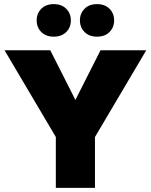

<svg xmlns="http://www.w3.org/2000/svg" viewBox="-20 -912 732 932"><path d="M251 0V-247L2 -668H224L346 -427L468 -668H690L441 -247V0ZM451 -734Q413 -734 390.5 -756.5Q368 -779 368 -813Q368 -847 390.5 -869.5Q413 -892 451 -892Q489 -892 511.5 -869.5Q534 -847 534 -813Q534 -779 511.5 -756.5Q489 -734 451 -734ZM241 -734Q203 -734 180.5 -756.5Q158 -779 158 -813Q158 -847 180.5 -869.5Q203 -892 241 -892Q279 -892 301.5 -869.5Q324 -847 324 -813Q324 -779 301.5 -756.5Q279 -734 241 -734Z"/></svg>

Font: Gantari Black
Style: Regular
Weight: 900
Version: Version 1.000